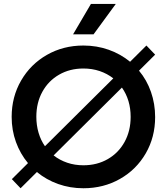

<svg xmlns="http://www.w3.org/2000/svg" viewBox="-20 -955 859 988"><path d="M169.9 -69.8 85.9 13.7 41 -33.2 124 -115.7Q84 -163.6 62 -224.4Q40 -285.2 40 -353.5Q40 -456.5 88.6 -540.5Q137.2 -624.5 221.4 -672.6Q305.7 -720.7 409.2 -720.7Q478 -720.7 539.3 -699Q600.6 -677.2 649.4 -637.2L733.4 -720.7L778.3 -673.8L695.3 -591.3Q735.4 -543.5 756.8 -482.2Q778.3 -420.9 778.3 -352.5Q778.3 -249.5 730 -165.8Q681.6 -82 597.2 -34.2Q512.7 13.7 409.2 13.7Q340.3 13.7 279.3 -8.1Q218.3 -29.8 169.9 -69.8ZM652.3 -353.5Q652.3 -440.4 607.4 -504.4L255.9 -155.3Q287.1 -130.9 325.9 -117.7Q364.7 -104.5 409.2 -104.5Q479.5 -104.5 534.9 -136.5Q590.3 -168.5 621.3 -225.1Q652.3 -281.7 652.3 -353.5ZM211.4 -202.6 563 -551.8Q531.7 -576.2 492.7 -589.4Q453.6 -602.5 409.2 -602.5Q339.4 -602.5 284.2 -570.8Q229 -539.1 198 -482.7Q167 -426.3 167 -354.5Q167 -310.5 178.5 -271.7Q189.9 -232.9 211.4 -202.6ZM356 -778.3 447.8 -934.6H575.7L461.4 -778.3Z"/></svg>

Font: Wanted Sans SemiBold
Style: Regular
Weight: 600
Designer: Original Design by Kil Hyung-jin and Kang Hanbin, Wanted Lab, Inc; Hangeul from Source Han Sans by Jang Soo-young and Ka
Foundry: Wanted Lab, Inc.
Version: Version 1.003